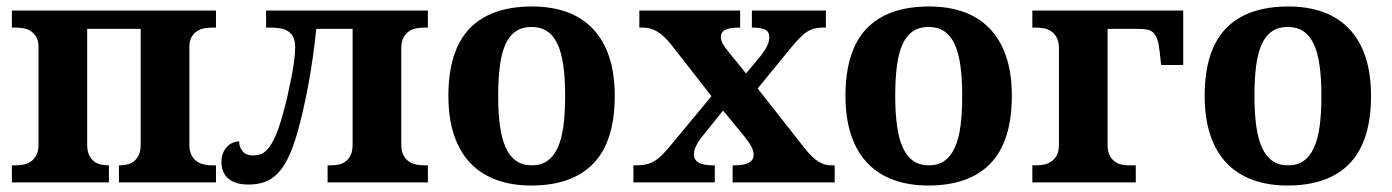

<svg xmlns="http://www.w3.org/2000/svg" viewBox="-20 -569 4344 599"><path d="M653.8 -53.2V0H351.1V-53.2H353Q363.3 -53.2 374.8 -55.4Q386.2 -57.6 396 -64.5Q405.8 -71.3 412.4 -84Q418.9 -96.7 418.9 -118.2V-479H252V-118.2Q252 -96.7 258.5 -84Q265.1 -71.3 274.9 -64.5Q284.7 -57.6 296.1 -55.4Q307.6 -53.2 317.9 -53.2H319.8V0H17.1V-53.2H28.8Q40 -53.2 52.5 -55.4Q64.9 -57.6 75.4 -64.5Q85.9 -71.3 93 -84Q100.1 -96.7 100.1 -118.2V-421.9Q100.1 -441.9 93 -453.9Q85.9 -465.8 75.2 -472.4Q64.5 -479 52 -481Q39.6 -482.9 28.8 -482.9H17.1V-536.1H653.8V-482.9H642.1Q631.3 -482.9 618.9 -481Q606.4 -479 595.7 -472.4Q585 -465.8 577.9 -453.9Q570.8 -441.9 570.8 -421.9V-118.2Q570.8 -96.7 577.9 -84Q585 -71.3 595.5 -64.5Q606 -57.6 618.7 -55.4Q631.3 -53.2 642.1 -53.2Z M900.9 -420.9Q900.9 -440.9 894.8 -453.1Q888.7 -465.3 878.2 -471.9Q867.7 -478.5 853.5 -480.7Q839.4 -482.9 822.8 -482.9H810.1V-536.1H1314.9V-482.9H1302.7Q1292 -482.9 1279.5 -480.7Q1267.1 -478.5 1256.6 -471.7Q1246.1 -464.8 1239 -452.1Q1231.9 -439.5 1231.9 -418V-118.2Q1231.9 -96.7 1239 -84Q1246.1 -71.3 1256.6 -64.5Q1267.1 -57.6 1279.5 -55.4Q1292 -53.2 1302.7 -53.2H1314.9V0H1002V-53.2H1013.7Q1023.9 -53.2 1035.6 -55.4Q1047.4 -57.6 1057.1 -64.5Q1066.9 -71.3 1073.5 -84Q1080.1 -96.7 1080.1 -118.2V-479H966.8Q957 -386.2 941.9 -304.2Q926.8 -222.2 907.7 -154.8Q894.5 -108.9 879.6 -77.9Q864.7 -46.9 846.4 -28.1Q828.1 -9.3 805.7 -1.2Q783.2 6.8 754.9 6.8Q714.8 6.8 692.9 -11.5Q670.9 -29.8 670.9 -63Q670.9 -79.6 676 -91.8Q681.2 -104 689.2 -112.1Q697.3 -120.1 707 -124Q716.8 -127.9 726.1 -127.9Q726.1 -109.9 737.1 -96.9Q748 -84 768.1 -84Q779.8 -84 791.3 -87.2Q802.7 -90.3 814.7 -103.5Q826.7 -116.7 838.9 -143.6Q851.1 -170.4 863.8 -217.8Q869.6 -238.3 876 -265.6Q882.3 -293 887.9 -321.3Q893.6 -349.6 897.2 -376Q900.9 -402.3 900.9 -420.9Z M1897.9 -270Q1897.9 -128.9 1831.8 -59.6Q1765.6 9.8 1637.2 9.8Q1577.1 9.8 1529.3 -7.6Q1481.4 -24.9 1448 -59.6Q1414.6 -94.2 1396.7 -147Q1378.9 -199.7 1378.9 -270Q1378.9 -411.1 1445.1 -480Q1511.2 -548.8 1640.1 -548.8Q1700.2 -548.8 1747.8 -531.7Q1795.4 -514.6 1828.9 -480Q1862.3 -445.3 1880.1 -392.8Q1897.9 -340.3 1897.9 -270ZM1534.2 -270Q1534.2 -216.8 1539.8 -176.3Q1545.4 -135.7 1557.9 -108.4Q1570.3 -81.1 1590.3 -67.1Q1610.4 -53.2 1639.2 -53.2Q1668 -53.2 1687.7 -67.1Q1707.5 -81.1 1720 -108.4Q1732.4 -135.7 1737.8 -176.3Q1743.2 -216.8 1743.2 -270Q1743.2 -323.7 1737.5 -364Q1731.9 -404.3 1719.5 -431.2Q1707 -458 1687 -471.4Q1667 -484.9 1638.2 -484.9Q1609.4 -484.9 1589.4 -471.4Q1569.3 -458 1557.1 -431.2Q1544.9 -404.3 1539.6 -364Q1534.2 -323.7 1534.2 -270Z M2379.9 -453.1Q2379.9 -471.2 2366 -477.1Q2352.1 -482.9 2328.6 -482.9H2325.7V-536.1H2556.6V-482.9H2547.9Q2533.2 -482.9 2521.7 -480.2Q2510.3 -477.5 2498.8 -470.5Q2487.3 -463.4 2475.1 -450.9Q2462.9 -438.5 2446.8 -418.9L2343.8 -293L2490.7 -106Q2513.7 -77.1 2533 -65.2Q2552.2 -53.2 2570.8 -53.2H2584V0H2265.6V-53.2H2271Q2331.1 -53.2 2331.1 -85.9Q2331.1 -91.8 2329.6 -97.7Q2328.1 -103.5 2324.2 -111.3Q2320.3 -119.1 2312.7 -129.6Q2305.2 -140.1 2293 -154.8L2235.8 -224.1L2166 -137.2Q2156.7 -125 2150.9 -112.3Q2145 -99.6 2145 -86.9Q2145 -70.3 2159.2 -61.8Q2173.3 -53.2 2207 -53.2H2210V0H1956.1V-53.2H1964.8Q1982.9 -53.2 1996.6 -56.4Q2010.3 -59.6 2022.2 -66.9Q2034.2 -74.2 2046.4 -86.4Q2058.6 -98.6 2073.7 -117.2L2199.7 -269L2073.7 -430.2Q2052.7 -456.5 2031.7 -469.7Q2010.7 -482.9 1987.8 -482.9H1974.6V-536.1H2289.1V-482.9H2285.6Q2268.6 -482.9 2257.6 -480.7Q2246.6 -478.5 2240.2 -474.6Q2233.9 -470.7 2231.4 -465.3Q2229 -460 2229 -454.1Q2229 -443.4 2234.4 -433.3Q2239.7 -423.3 2252 -408.2L2307.6 -339.8L2355 -397Q2366.7 -412.1 2373.3 -425.8Q2379.9 -439.5 2379.9 -453.1Z M3136.7 -270Q3136.7 -128.9 3070.6 -59.6Q3004.4 9.8 2876 9.8Q2815.9 9.8 2768.1 -7.6Q2720.2 -24.9 2686.8 -59.6Q2653.3 -94.2 2635.5 -147Q2617.7 -199.7 2617.7 -270Q2617.7 -411.1 2683.8 -480Q2750 -548.8 2878.9 -548.8Q2939 -548.8 2986.6 -531.7Q3034.2 -514.6 3067.6 -480Q3101.1 -445.3 3118.9 -392.8Q3136.7 -340.3 3136.7 -270ZM2772.9 -270Q2772.9 -216.8 2778.6 -176.3Q2784.2 -135.7 2796.6 -108.4Q2809.1 -81.1 2829.1 -67.1Q2849.1 -53.2 2877.9 -53.2Q2906.7 -53.2 2926.5 -67.1Q2946.3 -81.1 2958.7 -108.4Q2971.2 -135.7 2976.6 -176.3Q2981.9 -216.8 2981.9 -270Q2981.9 -323.7 2976.3 -364Q2970.7 -404.3 2958.3 -431.2Q2945.8 -458 2925.8 -471.4Q2905.8 -484.9 2877 -484.9Q2848.1 -484.9 2828.1 -471.4Q2808.1 -458 2795.9 -431.2Q2783.7 -404.3 2778.3 -364Q2772.9 -323.7 2772.9 -270Z M3435.5 -118.2Q3435.5 -96.7 3442.1 -84Q3448.7 -71.3 3458.5 -64.5Q3468.3 -57.6 3479.7 -55.4Q3491.2 -53.2 3501.5 -53.2H3523.4V0H3200.7V-53.2H3212.4Q3223.6 -53.2 3236.1 -55.4Q3248.5 -57.6 3259 -64.5Q3269.5 -71.3 3276.6 -84Q3283.7 -96.7 3283.7 -118.2V-418Q3283.7 -439.5 3276.6 -452.1Q3269.5 -464.8 3259 -471.7Q3248.5 -478.5 3236.1 -480.7Q3223.6 -482.9 3212.4 -482.9H3200.7V-536.1H3671.4V-366.2H3602.5L3597.7 -409.2Q3595.2 -432.6 3590.3 -446.5Q3585.4 -460.4 3577.4 -467.8Q3569.3 -475.1 3557.1 -477.1Q3544.9 -479 3527.8 -479H3435.5Z M4257.3 -270Q4257.3 -128.9 4191.2 -59.6Q4125 9.8 3996.6 9.8Q3936.5 9.8 3888.7 -7.6Q3840.8 -24.9 3807.4 -59.6Q3773.9 -94.2 3756.1 -147Q3738.3 -199.7 3738.3 -270Q3738.3 -411.1 3804.4 -480Q3870.6 -548.8 3999.5 -548.8Q4059.6 -548.8 4107.2 -531.7Q4154.8 -514.6 4188.2 -480Q4221.7 -445.3 4239.5 -392.8Q4257.3 -340.3 4257.3 -270ZM3893.6 -270Q3893.6 -216.8 3899.2 -176.3Q3904.8 -135.7 3917.2 -108.4Q3929.7 -81.1 3949.7 -67.1Q3969.7 -53.2 3998.5 -53.2Q4027.3 -53.2 4047.1 -67.1Q4066.9 -81.1 4079.3 -108.4Q4091.8 -135.7 4097.2 -176.3Q4102.5 -216.8 4102.5 -270Q4102.5 -323.7 4096.9 -364Q4091.3 -404.3 4078.9 -431.2Q4066.4 -458 4046.4 -471.4Q4026.4 -484.9 3997.6 -484.9Q3968.8 -484.9 3948.7 -471.4Q3928.7 -458 3916.5 -431.2Q3904.3 -404.3 3898.9 -364Q3893.6 -323.7 3893.6 -270Z"/></svg>

Font: Droids
Style: b
Weight: 700
Foundry: Ascender Corporation
Version: Version 1.00 build 113